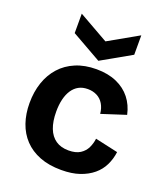

<svg xmlns="http://www.w3.org/2000/svg" viewBox="-145 -881 856 994"><g transform="rotate(20 283.0 -384.5)"><path d="M309 14Q241 14 190 -6Q139 -26 105 -62Q71 -98 54 -147.5Q37 -197 37 -256Q37 -318 54.5 -369.5Q72 -421 106 -459Q140 -497 190 -518Q240 -539 304 -539Q368 -539 415.5 -518Q463 -497 492.5 -459.5Q522 -422 533 -371L400 -328Q397 -359 383.5 -381.5Q370 -404 347.5 -415.5Q325 -427 297 -427Q268 -427 247 -415.5Q226 -404 211.5 -382.5Q197 -361 189.5 -330.5Q182 -300 182 -262Q182 -208 196.5 -170.5Q211 -133 239.5 -113.5Q268 -94 310 -94Q350 -94 374 -109.5Q398 -125 409.5 -149.5Q421 -174 424 -200L550 -172Q545 -133 528.5 -99Q512 -65 482 -40Q452 -15 409.5 -0.5Q367 14 309 14ZM133 -783 297 -690 461 -783V-676L297 -583L133 -676Z"/></g></svg>

Font: Bricolage Grotesque
Style: Bold
Weight: 700
Designer: Mathieu Triay
Foundry: Atelier Triay
Version: Version 1.001;gftools[0.9.33.dev8+g029e19f]